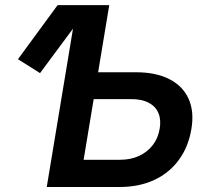

<svg xmlns="http://www.w3.org/2000/svg" viewBox="-20 -748 824 768"><path d="M140.1 -455.6 51.8 -511.2 210.4 -727.5H341.8ZM329.1 -459H522.9Q603.5 -459 657.5 -431.4Q711.4 -403.8 734.4 -352.8Q757.3 -301.8 745.6 -232.4Q733.9 -161.1 695.8 -108.9Q657.7 -56.6 597.2 -28.3Q536.6 0 458 0H167L287.6 -727.5H417L314.5 -108.9H460Q502.4 -108.9 535.6 -124Q568.8 -139.2 590.6 -167Q612.3 -194.8 618.7 -232.9Q625 -269.5 613.5 -296.1Q602.1 -322.8 574.5 -337.2Q546.9 -351.6 504.4 -351.6H311.5Z"/></svg>

Font: Inter 28pt SemiBold
Style: Italic
Weight: 600
Italic angle: -9.3988°
Designer: Rasmus Andersson
Foundry: rsms
Version: Version 4.001;git-66647c0bb